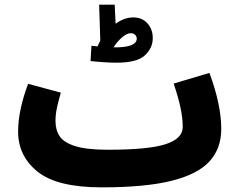

<svg xmlns="http://www.w3.org/2000/svg" viewBox="-20 -786 1023 827"><path d="M933 -231Q933 -146 882 -90.5Q831 -35 718 -7Q605 21 418 21Q226 21 142 -46.5Q58 -114 58 -219Q58 -310 101 -425L242 -387Q231 -349 225 -320.5Q219 -292 219 -265Q219 -226 237 -199Q255 -172 304.5 -156.5Q354 -141 444 -141Q620 -141 693.5 -165Q767 -189 767 -239Q767 -279 757 -324.5Q747 -370 728 -426L882 -472Q933 -335 933 -231ZM638 -622Q638 -579 604 -547.5Q570 -516 483 -516Q436 -516 370 -523L374 -589L400 -586Q401 -589 412 -611L407 -766H474L478 -684Q516 -711 554 -711Q592 -711 615 -685.5Q638 -660 638 -622ZM569 -620Q569 -629 562 -636Q555 -643 544 -643Q526 -643 504.5 -624Q483 -605 469 -582H476Q569 -582 569 -620Z"/></svg>

Font: Noto Sans Arabic CondBlack
Style: Regular
Weight: 900
Width: 3
Designer: Nadine Chahine
Foundry: Monotype Imaging Inc.
Version: Version 1.001